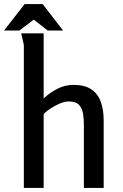

<svg xmlns="http://www.w3.org/2000/svg" viewBox="-41 -930 608 950"><path d="M175 -765V-443Q205 -471 242.5 -490.5Q280 -510 323 -510Q379 -510 411.5 -487.5Q444 -465 458 -425.5Q472 -386 472 -334V0H374V-314Q374 -341 370 -367Q366 -393 350.5 -410.5Q335 -428 299 -428Q279 -428 255.5 -418Q232 -408 211 -394.5Q190 -381 175 -366V0H77V-708L64 -765ZM126 -833 55 -779H-21L81 -910H170L271 -779H195Z"/></svg>

Font: Rosario Light SemiBold
Style: Regular
Weight: 600
Version: Version 1.101; ttfautohint (v1.8.1.43-b0c9)